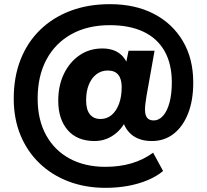

<svg xmlns="http://www.w3.org/2000/svg" viewBox="-20 -736 994 923"><path d="M487 167Q390 167 309 136Q228 105 169 48Q110 -9 78 -87.5Q46 -166 46 -262Q46 -365 78.5 -448.5Q111 -532 172.5 -592Q234 -652 319 -684Q404 -716 508 -716Q630 -716 719.5 -669.5Q809 -623 859 -538.5Q909 -454 909 -339Q909 -253 884 -190Q859 -127 814.5 -92.5Q770 -58 710 -58Q648 -58 610.5 -90.5Q573 -123 564 -184L609 -213Q585 -135 539 -96.5Q493 -58 435 -58Q351 -58 305.5 -110.5Q260 -163 260 -252Q260 -325 287.5 -381.5Q315 -438 362.5 -470.5Q410 -503 472 -503Q524 -503 556.5 -477.5Q589 -452 603 -399H579L598 -492H723L684 -273Q681 -253 679 -237.5Q677 -222 677 -210Q677 -182 687.5 -169.5Q698 -157 719 -157Q744 -157 764 -179.5Q784 -202 795 -243.5Q806 -285 806 -339Q806 -429 771 -490.5Q736 -552 669.5 -583.5Q603 -615 508 -615Q402 -615 324 -572Q246 -529 203.5 -450Q161 -371 161 -262Q161 -160 201.5 -86.5Q242 -13 315 26.5Q388 66 487 66Q555 66 612.5 49Q670 32 716 -2L764 86Q733 112 690 130Q647 148 596 157.5Q545 167 487 167ZM463 -164Q494 -164 516.5 -183Q539 -202 552 -236.5Q565 -271 565 -318Q565 -356 548.5 -376.5Q532 -397 498 -397Q467 -397 443.5 -379Q420 -361 407 -329Q394 -297 394 -254Q394 -209 412 -186.5Q430 -164 463 -164Z"/></svg>

Font: Nunito Sans 12pt ExtraLight Black
Style: Regular
Weight: 900
Version: Version 3.101;gftools[0.9.27]